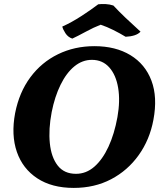

<svg xmlns="http://www.w3.org/2000/svg" viewBox="-20 -911 782 940"><path d="M341 9Q234 9 162.5 -38Q91 -85 62.5 -167.5Q34 -250 54 -357Q74 -459 128.5 -532.5Q183 -606 264 -645.5Q345 -685 442 -685Q546 -685 618.5 -641Q691 -597 721.5 -516Q752 -435 731 -324Q713 -227 659 -151.5Q605 -76 524 -33.5Q443 9 341 9ZM352 -60Q402 -60 442 -95Q482 -130 511 -192.5Q540 -255 555 -338Q569 -417 558.5 -480.5Q548 -544 515 -581Q482 -618 430 -618Q383 -618 344 -586Q305 -554 276.5 -496Q248 -438 233 -362Q217 -278 224 -209.5Q231 -141 262.5 -100.5Q294 -60 352 -60ZM334 -722Q313 -729 300.5 -748Q288 -767 285 -781Q330 -801 378.5 -832.5Q427 -864 461 -890Q478 -892 497.5 -891Q517 -890 535 -884Q562 -855 594 -824.5Q626 -794 668 -756Q657 -744 638 -738Q619 -732 595 -731Q567 -748 535 -764Q503 -780 473 -790Q439 -777 399.5 -755.5Q360 -734 334 -722Z"/></svg>

Font: Vollkorn ExtraBold
Style: Italic
Weight: 800
Italic angle: -11°
Designer: Friedrich Althausen
Foundry: Friedrich Althausen
Version: Version 5.000; ttfautohint (v1.8.3)